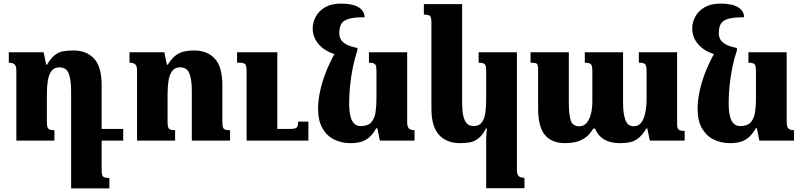

<svg xmlns="http://www.w3.org/2000/svg" viewBox="-20 -783 4470 1069"><path d="M546 161Q546 180 548.5 190Q551 200 560.5 204Q570 208 589 208V266H376V-275Q376 -340 362.5 -374Q349 -408 311 -408Q282 -408 267 -388Q252 -368 246.5 -335Q241 -302 241 -261V-103Q241 -86 244 -76Q247 -66 256 -62Q265 -58 283 -58V0H71V-390Q71 -408 66.5 -417Q62 -426 52.5 -430Q43 -434 29 -434V-492H223L237 -423H242Q263 -459 284.5 -476Q306 -493 331.5 -497.5Q357 -502 388 -502Q462 -502 504 -456.5Q546 -411 546 -308ZM500 0V-65H666V0Z M1261 -58V0H1048V-275Q1048 -340 1034.5 -374Q1021 -408 983 -408Q954 -408 939 -388Q924 -368 918.5 -335Q913 -302 913 -261V-103Q913 -86 916 -76Q919 -66 928 -62Q937 -58 955 -58V0H743V-390Q743 -408 738.5 -417Q734 -426 724.5 -430Q715 -434 701 -434V-492H895L909 -423H914Q935 -456 956.5 -473Q978 -490 1003.5 -496Q1029 -502 1060 -502Q1134 -502 1176 -456.5Q1218 -411 1218 -308V-106Q1218 -87 1220.5 -76.5Q1223 -66 1232.5 -62Q1242 -58 1261 -58ZM1697 -106V0H1353V-386Q1353 -418 1345 -426Q1337 -434 1313 -434H1300V-492H1524V-65H1589Q1610 -65 1621 -67.5Q1632 -70 1636 -79Q1640 -88 1640 -106Z M1931 14Q1882 14 1841 -6Q1800 -26 1775.5 -68.5Q1751 -111 1751 -178Q1751 -227 1764.5 -285.5Q1778 -344 1804.5 -406Q1831 -468 1870 -528L1970 -503Q1955 -459 1944.5 -407.5Q1934 -356 1929 -305Q1924 -254 1924 -209Q1924 -167 1930.5 -138.5Q1937 -110 1951.5 -95.5Q1966 -81 1989 -81Q2028 -81 2046.5 -101.5Q2065 -122 2070.5 -156Q2076 -190 2076 -231V-389Q2076 -407 2073 -416.5Q2070 -426 2061 -430Q2052 -434 2034 -434V-492H2247V-102Q2247 -85 2251.5 -75.5Q2256 -66 2265.5 -62Q2275 -58 2288 -58V0H2095L2081 -69H2075Q2056 -35 2034 -17Q2012 1 1987 7.5Q1962 14 1931 14ZM1970 -516V-503L1852 -479Q1814 -489 1784.5 -509.5Q1755 -530 1738 -559.5Q1721 -589 1721 -625Q1721 -659 1738.5 -691Q1756 -723 1791 -743Q1826 -763 1878 -763Q1943 -763 1976 -743Q2009 -723 2010 -687Q1948 -687 1918 -677Q1888 -667 1878.5 -647Q1869 -627 1869 -598Q1869 -581 1876.5 -565.5Q1884 -550 1906 -537Q1928 -524 1970 -516Z M2687 265V-13Q2687 -26 2688.5 -40Q2690 -54 2691 -68H2686Q2666 -30 2643.5 -12.5Q2621 5 2596 9.5Q2571 14 2541 14Q2467 14 2424.5 -32Q2382 -78 2382 -179V-654Q2382 -673 2379.5 -683.5Q2377 -694 2368 -698Q2359 -702 2340 -702V-760H2553V-211Q2553 -169 2559 -140Q2565 -111 2579 -96Q2593 -81 2618 -81Q2648 -81 2663 -102Q2678 -123 2682.5 -157Q2687 -191 2687 -231V-389Q2687 -407 2684 -416.5Q2681 -426 2672 -430Q2663 -434 2645 -434V-492H2858V163Q2858 180 2862.5 189.5Q2867 199 2876.5 203Q2886 207 2900 207V265Z M3537 -492H3750V-91Q3750 -78 3753 -69.5Q3756 -61 3765 -57.5Q3774 -54 3792 -54V0H3598L3584 -68H3579Q3558 -33 3536 -15Q3514 3 3489 8.5Q3464 14 3433 14Q3400 14 3373 6Q3346 -2 3325.5 -20Q3305 -38 3293 -67H3283Q3262 -31 3234.5 -13.5Q3207 4 3179 9Q3151 14 3126 14Q3052 14 3014 -31.5Q2976 -77 2976 -181V-395Q2976 -412 2973.5 -420.5Q2971 -429 2962 -431.5Q2953 -434 2934 -434V-492H3147V-212Q3147 -150 3157 -115Q3167 -80 3205 -80Q3231 -80 3247 -99.5Q3263 -119 3270.5 -150.5Q3278 -182 3278 -219V-388Q3278 -406 3275 -416Q3272 -426 3263 -430Q3254 -434 3236 -434V-492H3449V-212Q3449 -150 3462 -115Q3475 -80 3507 -80Q3536 -80 3551 -101Q3566 -122 3573 -156.5Q3580 -191 3580 -231V-388Q3580 -405 3577.5 -415Q3575 -425 3566 -429.5Q3557 -434 3537 -434Z M4044 14Q3995 14 3954 -6Q3913 -26 3888.5 -68.5Q3864 -111 3864 -178Q3864 -227 3877.5 -285.5Q3891 -344 3917.5 -406Q3944 -468 3983 -528L4083 -503Q4068 -459 4057.5 -407.5Q4047 -356 4042 -305Q4037 -254 4037 -209Q4037 -167 4043.5 -138.5Q4050 -110 4064.5 -95.5Q4079 -81 4102 -81Q4141 -81 4159.5 -101.5Q4178 -122 4183.5 -156Q4189 -190 4189 -231V-389Q4189 -407 4186 -416.5Q4183 -426 4174 -430Q4165 -434 4147 -434V-492H4360V-102Q4360 -85 4364.5 -75.5Q4369 -66 4378.5 -62Q4388 -58 4401 -58V0H4208L4194 -69H4188Q4169 -35 4147 -17Q4125 1 4100 7.5Q4075 14 4044 14ZM4083 -516V-503L3965 -479Q3927 -489 3897.5 -509.5Q3868 -530 3851 -559.5Q3834 -589 3834 -625Q3834 -659 3851.5 -691Q3869 -723 3904 -743Q3939 -763 3991 -763Q4056 -763 4089 -743Q4122 -723 4123 -687Q4061 -687 4031 -677Q4001 -667 3991.5 -647Q3982 -627 3982 -598Q3982 -581 3989.5 -565.5Q3997 -550 4019 -537Q4041 -524 4083 -516Z"/></svg>

Font: Noto Serif Armenian ExtraBold
Style: Regular
Weight: 800
Version: Version 2.007